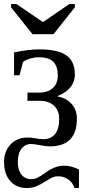

<svg xmlns="http://www.w3.org/2000/svg" viewBox="-20 -716 435 952"><path d="M68.4 87.4Q68.4 127.9 86.7 150.1Q105 172.4 135.3 172.4Q149.9 172.4 164.6 165.8Q179.2 159.2 207.5 138.7Q253.4 105.5 296.9 105.5Q333.5 105.5 371.6 124.5V216.3H349.6Q339.8 188.5 318.4 173.3Q296.9 158.2 268.1 158.2Q248.5 158.2 232.4 167.2Q216.3 176.3 199 187.3Q181.6 198.2 160.9 207.3Q140.1 216.3 112.3 216.3Q62 216.3 31 181.9Q0 147.5 0 86.4Q0 50.8 15.4 23.2Q30.8 -4.4 57.1 -19.3Q83.5 -34.2 113.3 -34.2Q138.2 -34.2 158 -30Q177.7 -25.9 194.8 -25.9Q232.9 -25.9 253.2 -51.5Q273.4 -77.1 273.4 -126Q273.4 -168.5 247.3 -192.4Q221.2 -216.3 174.8 -216.3H116.2V-256.8H175.3Q217.3 -256.8 241.9 -279.3Q266.6 -301.8 266.6 -341.8Q266.6 -386.2 244.9 -409.2Q223.1 -432.1 171.4 -432.1Q151.4 -432.1 129.9 -425.8Q108.4 -419.4 94.2 -409.2L76.7 -342.8H49.8V-456.1Q120.6 -471.2 174.8 -471.2Q267.1 -471.2 309.1 -441.4Q351.1 -411.6 351.1 -348.1Q351.1 -308.6 327.6 -281.5Q304.2 -254.4 266.1 -240.2V-237.3Q309.6 -230 335.4 -200.4Q361.3 -170.9 361.3 -127.9Q361.3 9.8 226.6 9.8Q206.5 9.8 178.7 3.9Q147.9 -2 133.8 -2Q105 -2 86.7 21.2Q68.4 44.4 68.4 87.4ZM62 -695.8 192.9 -606.4 323.7 -695.8H351.1V-679.7L245.1 -546.4H141.1L34.7 -679.7V-695.8Z"/></svg>

Font: Liberation Serif
Style: Regular
Weight: 400
Designer: Steve Matteson
Foundry: Ascender Corporation
Version: Version 2.1.5